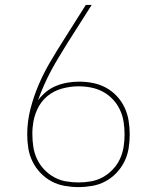

<svg xmlns="http://www.w3.org/2000/svg" viewBox="-20 -755 640 783"><path d="M300 8Q272 8 243.5 3Q215 -2 190 -15.5Q165 -29 145 -50Q125 -71 112.5 -96.5Q100 -122 95.5 -150Q91 -178 91 -207Q91 -259 104 -310Q117 -361 137.5 -409Q158 -457 184.5 -502Q211 -547 239 -591L330 -735H354L256 -581Q239 -553 221.5 -524.5Q204 -496 188.5 -467Q173 -438 159.5 -407.5Q146 -377 135 -346Q149 -365 168 -380.5Q187 -396 209.5 -405Q232 -414 255.5 -418Q279 -422 303 -422Q331 -422 359 -416.5Q387 -411 412 -397.5Q437 -384 456.5 -363Q476 -342 488 -316.5Q500 -291 504.5 -263Q509 -235 509 -207Q509 -178 504.5 -150Q500 -122 487.5 -96.5Q475 -71 455 -50Q435 -29 410 -15.5Q385 -2 356.5 3Q328 8 300 8ZM300 -11Q326 -11 351.5 -15.5Q377 -20 399.5 -32.5Q422 -45 440 -64Q458 -83 469 -106.5Q480 -130 484 -155.5Q488 -181 488 -207Q488 -233 484 -258.5Q480 -284 469 -307.5Q458 -331 440 -350Q422 -369 399.5 -381Q377 -393 351.5 -398Q326 -403 300 -403Q266 -403 232 -393.5Q198 -384 172 -362Q146 -340 131.5 -308Q117 -276 114 -242L113 -235L112 -218V-207Q112 -181 116 -155.5Q120 -130 131 -106.5Q142 -83 160 -64Q178 -45 200.5 -32.5Q223 -20 248.5 -15.5Q274 -11 300 -11Z"/></svg>

Font: Iosevka Thin Extended
Style: Regular
Weight: 100
Width: 7
Monospace: yes
Designer: Belleve Invis
Foundry: Belleve Invis
Version: Version 32.5.0; ttfautohint (v1.8.4)